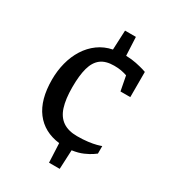

<svg xmlns="http://www.w3.org/2000/svg" viewBox="-183 -803 851 950"><g transform="rotate(30 242.0 -328.0)"><path d="M249 49 244 -60Q154 -71 105 -135.5Q56 -200 56 -315Q56 -365 68 -411.5Q80 -458 104 -496Q128 -534 163 -559.5Q198 -585 243 -594L248 -705H310L315 -600Q348 -599 374 -593.5Q400 -588 417 -583Q434 -578 435 -577V-433H379L363 -516Q345 -522 328.5 -525Q312 -528 289 -528Q241 -528 213.5 -507Q186 -486 174 -443Q162 -400 162 -333Q162 -265 176 -221Q190 -177 221.5 -155.5Q253 -134 303 -134Q337 -134 364.5 -137.5Q392 -141 410.5 -146Q429 -151 436 -154V-111Q434 -109 418.5 -98.5Q403 -88 377 -76.5Q351 -65 315 -60L310 49Z"/></g></svg>

Font: Faustina Light Medium
Style: Regular
Weight: 500
Version: Version 1.200